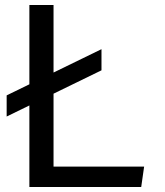

<svg xmlns="http://www.w3.org/2000/svg" viewBox="-20 -750 660 770"><path d="M6.7 -367.5 387 -552.8V-468L6.7 -282.7ZM97.8 -730H194.7V0H97.8ZM152.8 -81.8H558L546.3 0H152.8Z"/></svg>

Font: Monaspace Krypton Var
Style: Regular
Weight: 400
Designer: Riley Cran and the Lettermatic Team
Version: Version 1.101 (Monaspace Krypton Var)